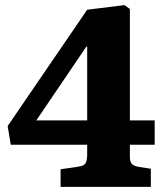

<svg xmlns="http://www.w3.org/2000/svg" viewBox="-20 -731 643 751"><path d="M217 0V-69L286 -79Q309 -82 315 -93.5Q321 -105 321 -125V-165H22L10 -238L321 -693L467 -711L488 -696V-260H585V-165H488V-118Q488 -98 496 -89.5Q504 -81 524 -78L570 -71V0ZM122 -260H321V-549H318Z"/></svg>

Font: Literata
Style: Bold
Weight: 700
Designer: Latin by Veronika Burian and Jose Scaglione. Greek by Irene Vlachou. Cyrillic by Vera Evstafieva.
Foundry: TypeTogether
Version: Version 3.103; ttfautohint (v1.8.4.7-5d5b);gftools[0.9.29]